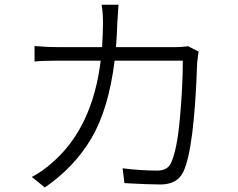

<svg xmlns="http://www.w3.org/2000/svg" viewBox="-20 -783 1017 822"><path d="M487.3 -762.7Q484.4 -727.5 482.4 -686.5Q480.5 -630.9 476.6 -581.1H727.5Q755.9 -581.1 785.2 -585L830.1 -562.5Q826.2 -536.1 824.2 -515.6Q811.5 -143.6 764.6 -46.9Q738.3 6.8 667 6.8Q616.2 6.8 512.7 1L504.9 -62.5Q582 -52.7 653.3 -52.7Q695.3 -52.7 710.9 -83Q737.3 -135.7 750 -274.4Q762.7 -413.1 762.7 -523.4H470.7Q445.3 -317.4 372.1 -192.4Q298.8 -67.4 171.9 19.5L116.2 -25.4Q163.1 -49.8 206.1 -88.9Q376 -237.3 411.1 -523.4H234.4Q160.2 -523.4 127.9 -519.5V-585.9Q179.7 -581.1 234.4 -581.1H417Q420.9 -645.5 420.9 -684.6Q420.9 -729.5 415 -762.7Z"/></svg>

Font: Min Sans Light
Style: Regular
Weight: 300
Designer: Jinseong-Kim, NotoSansCJK, Nunito
Foundry: Jinseong-Kim
Version: Version 1.400;Glyphs 3.1.2 (3151)